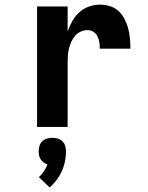

<svg xmlns="http://www.w3.org/2000/svg" viewBox="-20 -548 640 829"><path d="M140 0V-520H272V-412Q280 -435 292 -456.5Q304 -478 322 -494.5Q340 -511 363.5 -519.5Q387 -528 411 -528Q433 -528 454.5 -521.5Q476 -515 492 -500Q508 -485 518 -465.5Q528 -446 533.5 -425Q539 -404 541 -382Q543 -360 543 -338H411Q411 -352 409 -365.5Q407 -379 401 -391Q395 -403 383.5 -410.5Q372 -418 358 -418Q343 -418 328.5 -411.5Q314 -405 304 -393Q294 -381 287.5 -366.5Q281 -352 277.5 -337Q274 -322 273 -306.5Q272 -291 272 -276V0ZM194 261 148 217Q160 206 169.5 191.5Q179 177 185 162Q176 159 168.5 153.5Q161 148 156 140.5Q151 133 149 124Q147 115 147 105Q147 94 150.5 82Q154 70 162.5 62Q171 54 182.5 50.5Q194 47 206 47Q218 47 229.5 50.5Q241 54 249.5 62Q258 70 261.5 82Q265 94 265 105Q265 128 260.5 149.5Q256 171 247 191Q238 211 224.5 229Q211 247 194 261Z"/></svg>

Font: Iosevka Extrabold Extended
Style: Regular
Weight: 800
Width: 7
Monospace: yes
Designer: Belleve Invis
Foundry: Belleve Invis
Version: Version 32.5.0; ttfautohint (v1.8.4)